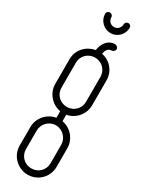

<svg xmlns="http://www.w3.org/2000/svg" viewBox="-371 -954 1205 1585"><g transform="rotate(30 231.0 -162.0)"><path d="M151 -912C135 -912 122 -899 122 -883C122 -819 175 -766 239 -766C303 -766 356 -819 356 -883C356 -899 343 -912 327 -912C311 -912 298 -899 298 -883C298 -850 272 -824 239 -824C206 -824 181 -850 181 -883C181 -899 167 -912 151 -912ZM265 -584C271 -616 285 -646 319 -646C335 -646 351 -660 351 -676C351 -692 335 -706 319 -706C251 -706 213 -646 205 -584C121 -570 55 -500 55 -412V-174C55 -88 121 -14 203 0V62C121 76 55 148 55 236V412C55 510 135 588 231 588H233C329 588 407 510 407 412V236C407 148 343 76 261 62V0C343 -14 407 -88 407 -174V-412C407 -498 347 -568 265 -584ZM229 -528H235C299 -526 349 -476 349 -412V-174C349 -110 299 -60 235 -58H229C165 -60 115 -110 115 -174V-412C115 -476 165 -526 229 -528ZM227 118H235C297 120 349 172 349 236V412C349 478 297 528 233 528H231C167 528 115 478 115 412V236C115 172 165 120 227 118Z"/></g></svg>

Font: bauhaus_2017
Style: _regular
Weight: 400
Version: Version 1.0